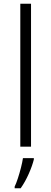

<svg xmlns="http://www.w3.org/2000/svg" viewBox="-20 -780 272 1021"><path d="M145 0H88V-760H145ZM160 61V68Q152 101 133 144Q114 187 90 221H58V212Q66 196 75 168.5Q84 141 91.5 111.5Q99 82 102 61Z"/></svg>

Font: BC Sans Light
Style: Regular
Weight: 300
Designer: Monotype Design Team
Foundry: Monotype Imaging Inc.
Version: Version 2.000;GOOG;noto-source:20170915:90ef993387c0